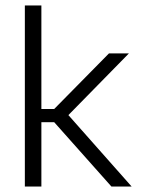

<svg xmlns="http://www.w3.org/2000/svg" viewBox="-20 -683 521 703"><path d="M388 0 178.5 -235.5H123.5V-284H178.5L379 -487.5H452L222.5 -253.5V-270.5L462 0ZM71 0V-663H131.5V0Z"/></svg>

Font: Anek Tamil Medium Light
Style: Regular
Weight: 300
Version: Version 1.003